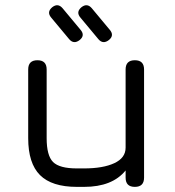

<svg xmlns="http://www.w3.org/2000/svg" viewBox="-20 -729 682 749"><path d="M291 -573Q268 -555 250 -576L180 -660Q161 -682 184 -701Q206 -718 224 -697L294 -613Q313 -591 291 -573ZM405 -573Q382 -555 364 -576L294 -660Q275 -682 298 -701Q320 -718 338 -697L408 -613Q427 -591 405 -573ZM90 -458Q90 -494 126 -494Q162 -494 162 -458V-190Q162 -122 187 -97Q212 -72 280 -72H308Q382 -72 426 -92.5Q470 -113 470 -153V-458Q470 -494 506 -494Q542 -494 542 -458V-36Q542 0 506 0Q470 0 470 -36V-64Q418 0 308 0H280Q182 0 136 -46Q90 -92 90 -190Z"/></svg>

Font: Jura SemiBold
Style: Regular
Weight: 600
Designer: Daniel Johnson, Alexei Vanyashin
Foundry: Daniel Johnson
Version: Version 5.103